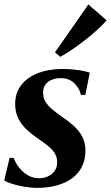

<svg xmlns="http://www.w3.org/2000/svg" viewBox="-24 -850 509 880"><path d="M367 -415H347Q341 -444 317 -468Q293 -492 254 -492Q232.5 -492 214.2 -484.8Q196 -477.5 184.8 -463.2Q173.5 -449 173.5 -426.5Q173 -403.5 184.2 -384.5Q195.5 -365.5 215.2 -348.8Q235 -332 260 -315Q291 -294 315 -272.2Q339 -250.5 353.2 -223.5Q367.5 -196.5 367.5 -159Q367.5 -117.5 351.2 -85.5Q335 -53.5 305.5 -32.2Q276 -11 236 0Q196 11 148 11Q117 11 85.5 5.5Q54 0 29.5 -8Q5 -16 -4.5 -23.5L20 -126.5H38.5Q47 -103.5 63.5 -82Q80 -60.5 103.5 -46.8Q127 -33 155.5 -33Q177.5 -33 196.2 -41.8Q215 -50.5 226.5 -66.8Q238 -83 238 -106.5Q238 -129.5 226.8 -147.5Q215.5 -165.5 195.2 -182Q175 -198.5 147 -217Q122 -234 98.8 -255.5Q75.5 -277 60.5 -306Q45.5 -335 45.5 -373.5Q45.5 -424 73 -459.8Q100.5 -495.5 150 -514.8Q199.5 -534 265.5 -534Q289.5 -534 314.5 -531.2Q339.5 -528.5 359.2 -524.5Q379 -520.5 387.5 -517ZM228 -610 381 -829.5 464.5 -757Q453 -743 434 -724.8Q415 -706.5 391.5 -687Q368 -667.5 343 -649Q318 -630.5 294.5 -615Q271 -599.5 252 -589.5Z"/></svg>

Font: Merriweather 96pt
Style: Bold Italic
Weight: 700
Italic angle: -7.8°
Version: Version 2.101